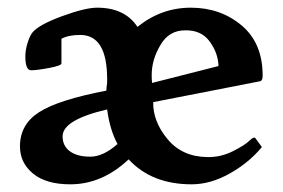

<svg xmlns="http://www.w3.org/2000/svg" viewBox="-20 -468 737 500"><path d="M286 -93Q266 -130 259 -183Q143 -156 143 -113Q143 -88 162 -74Q181 -60 215 -60Q249 -60 286 -93ZM462 -389Q420 -389 398 -351Q375 -313 375 -272Q375 -262 376 -252L549 -296Q548 -330 526 -360Q504 -390 462 -389ZM519 -59Q554 -58 586 -74Q618 -90 630 -102Q642 -114 646 -107L662 -85Q628 -44 578 -16Q528 12 479 12Q375 12 315 -53Q246 12 163 12Q100 12 66 -16Q32 -44 32 -87Q32 -144 82 -176Q132 -208 257 -232Q257 -240 259 -252V-262Q259 -377 189 -377Q158 -377 140 -367V-303Q140 -297 108 -291Q76 -285 61 -285Q46 -285 46 -321Q46 -338 52 -357Q58 -376 65 -384Q82 -404 142 -426Q202 -448 233 -448Q305 -448 338 -398Q400 -448 477 -448Q554 -448 609 -402Q664 -356 664 -271Q664 -256 655 -256L379 -202Q378 -152 416 -106Q454 -60 519 -59Z"/></svg>

Font: Lusitana
Style: Bold
Weight: 700
Designer: Ana Paula Megda
Foundry: Ana Paula Megda
Version: Version 1.001; ttfautohint (v1.4.1)